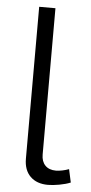

<svg xmlns="http://www.w3.org/2000/svg" viewBox="-53 -762 379 800"><g transform="rotate(5 136.5 -362.0)"><path d="M78 -730H146V-118Q146 -89 162 -72.5Q178 -56 207 -56Q218 -56 233 -59Q248 -62 261 -67L273 -12Q254 -4 226.5 1Q199 6 179 6Q132 6 105 -20.5Q78 -47 78 -95Z"/></g></svg>

Font: Oxford Sans
Style: Regular
Weight: 400
Designer: Matt McInerney, Pablo Impallari, Rodrigo Fuenzalida
Foundry: Matt McInerney, Pablo Impallari, Rodrigo Fuenzalida
Version: Version 3.000g; ttfautohint (v1.5) -l 8 -r 28 -G 28 -x 14 -D